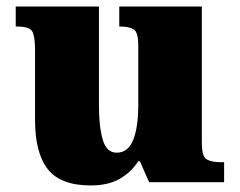

<svg xmlns="http://www.w3.org/2000/svg" viewBox="-20 -556 731 586"><path d="M257 10Q165 10 126 -39.5Q87 -89 87 -189V-402Q87 -445 78.5 -460Q70 -475 32 -475H28V-536H282V-234Q282 -170 293.5 -130Q305 -90 336 -90Q371 -90 386.5 -129Q402 -168 402 -235V-417Q402 -458 388 -466.5Q374 -475 348 -475H344V-536H596V-121Q596 -78 611 -69.5Q626 -61 652 -61H664V0H435L407 -64H402Q380 -30 345 -10Q310 10 257 10Z"/></svg>

Font: Noto Serif Ethiopic Black
Style: Regular
Weight: 900
Designer: Monotype Design Team
Foundry: Monotype Imaging Inc.
Version: Version 2.102; ttfautohint (v1.8.4.7-5d5b)